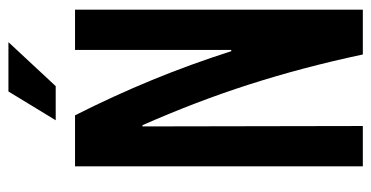

<svg xmlns="http://www.w3.org/2000/svg" viewBox="-238 -664 902 467"><g transform="rotate(-90 213.5 -431.0)"><path d="M42 -700H166Q213 -607 251.5 -513.5Q290 -420 322 -320H325V-700H423V0H314Q298 -75 280 -143Q262 -211 241 -276.5Q220 -342 195.5 -406Q171 -470 142 -536H139L140 0H42ZM224 -862H344L237 -747H154Z"/></g></svg>

Font: Booming Bebas 2
Style: Regular
Weight: 400
Designer: Ryoichi Tsunekawa
Foundry: Ryoichi Tsunekawa
Version: Version 2.000